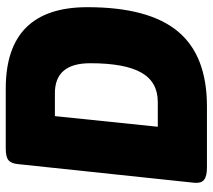

<svg xmlns="http://www.w3.org/2000/svg" viewBox="-56 -684 740 668"><g transform="rotate(-90 314.0 -350.0)"><path d="M65 0Q35 0 22.5 -10Q10 -20 12 -43L77 -657Q79 -680 90 -690Q101 -700 131 -700H340Q623 -700 623 -416Q623 -203 539 -101.5Q455 0 278 0ZM207 -171H293Q363 -171 395.5 -228.5Q428 -286 428 -406Q428 -529 324 -529H244Z"/></g></svg>

Font: Asap Semi Condensed Semi Condensed Black
Style: Italic
Weight: 900
Width: 4
Italic angle: -6°
Designer: Pablo Cosgaya
Foundry: Omnibus-Type
Version: Version 3.001; ttfautohint (v1.8.4.7-5d5b)